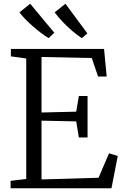

<svg xmlns="http://www.w3.org/2000/svg" viewBox="-20 -1004 658 1024"><path d="M120 -49.5V-692L38 -703.5V-743H535L549 -596H503L469.5 -694.5L201.5 -700V-404L386.5 -408.5L400.5 -492H447V-271H400.5L386.5 -356.5L201.5 -360.5V-47L505.5 -56L561.5 -186.5L608 -172L574.5 0H36.5V-39.5ZM239 -801Q221.5 -811.5 200.8 -827Q180 -842.5 158.5 -861Q137 -879.5 117.5 -899.2Q98 -919 83.5 -938L141 -984L269.5 -829.5L240 -801ZM416 -801Q393.5 -815.5 367.2 -837.5Q341 -859.5 315.8 -886Q290.5 -912.5 271.5 -938L329 -984L446 -826L417 -801Z"/></svg>

Font: Merriweather 36pt Light
Style: Regular
Weight: 300
Designer: Eben Sorkin
Foundry: Eben Sorkin
Version: Version 2.100